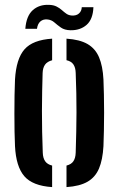

<svg xmlns="http://www.w3.org/2000/svg" viewBox="-20 -768 491 796"><path d="M42.2 -162Q40.9 -186.8 40.3 -222.3Q39.7 -257.7 39.7 -297.2Q39.7 -336.6 40.3 -373.6Q40.9 -410.7 42.2 -438.4Q47.2 -524.3 81.5 -563.4Q115.8 -602.6 196.1 -607.7V-518.2Q175.8 -512.8 166.6 -499.8Q157.4 -486.7 156.7 -465.2Q155.5 -430 154.8 -390.1Q154 -350.2 153.9 -307.7Q153.8 -265.2 154.7 -221.8Q155.5 -178.3 157.3 -135.4Q158 -112.9 167.1 -99.7Q176.3 -86.4 196.1 -81.6V7.7Q115.2 2.4 80.8 -37.5Q46.4 -77.4 42.2 -162ZM255.7 7.7V-81.6Q275.8 -86.6 284.4 -99.8Q293.1 -112.9 293.8 -134.7Q295.3 -179.7 296.1 -220.7Q297 -261.8 297.1 -301.5Q297.2 -341.3 296.4 -381.9Q295.5 -422.4 293.8 -466.1Q293.1 -488 284.3 -500.9Q275.6 -513.9 255.7 -518.4V-607.7Q310.6 -604.1 343 -585.4Q375.3 -566.6 390.7 -530.4Q406 -494.3 408.9 -438.4Q410.1 -411.9 410.8 -376.1Q411.6 -340.4 411.6 -301.7Q411.6 -262.9 410.8 -226.5Q410.1 -190.1 408.9 -162Q405.7 -105.5 390.4 -69.3Q375 -33.1 342.7 -14.5Q310.4 4.1 255.7 7.7ZM319 -738.2H367.3Q365.4 -687.8 338.8 -664.7Q312.2 -641.7 271.9 -642.6Q247.6 -643.2 232.6 -653.7Q217.7 -664.2 205.5 -675Q193.3 -685.8 176.5 -687.4Q159.1 -689.1 147.5 -679.2Q136 -669.3 133.3 -648.7H85Q89 -701.6 115.6 -725.6Q142.2 -749.7 183.4 -747.9Q202.1 -747.3 214.6 -740.9Q227 -734.6 236.4 -726.2Q245.8 -717.7 255.1 -711.2Q264.5 -704.6 277 -703.7Q296.4 -702.2 307.4 -712.2Q318.5 -722.1 319 -738.2Z"/></svg>

Font: Big Shoulders Stencil Text Thin
Style: Regular
Weight: 100
Designer: Patric King
Foundry: XO Type Co
Version: Version 2.001